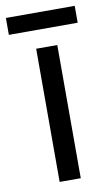

<svg xmlns="http://www.w3.org/2000/svg" viewBox="-99 -719 437 761"><g transform="rotate(-10 119.5 -338.5)"><path d="M258 -677H-19V-609H258ZM163 0V-536H78V0Z"/></g></svg>

Font: Noto Sans Myanmar UI SemiCondensed
Style: Regular
Weight: 400
Width: 4
Designer: Monotype Design Team
Foundry: Monotype Imaging Inc.
Version: Version 2.103